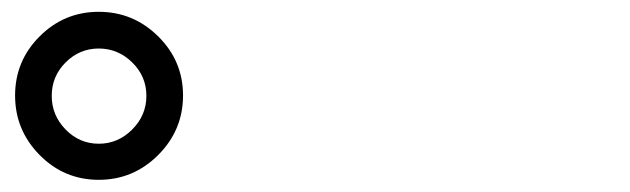

<svg xmlns="http://www.w3.org/2000/svg" viewBox="-20 -875 1040 317"><path d="M198.2 -772Q174.8 -794.9 143.1 -794.9Q111.3 -794.9 88.4 -772Q65.4 -749 65.4 -716.8Q65.4 -684.6 88.4 -661.1Q111.3 -637.7 143.1 -637.7Q174.8 -637.7 198.2 -661.1Q221.7 -684.6 221.7 -716.8Q221.7 -749 198.2 -772ZM241.2 -619.1Q200.2 -578.1 143.1 -578.1Q85.9 -578.1 45.4 -619.1Q4.9 -660.2 4.9 -717.3Q4.9 -774.4 45.4 -814.9Q85.9 -855.5 143.1 -855.5Q200.2 -855.5 241.2 -814.9Q282.2 -774.4 282.2 -717.3Q282.2 -660.2 241.2 -619.1Z"/></svg>

Font: Rounded-X Mgen+ 1m regular
Style: Regular
Weight: 400
Designer: [Source Han Sans]
Ryoko NISHIZUKA  (kana & ideographs); Paul D. Hunt (Latin, Greek & Cyrillic); Wenlong ZHANG  (bopomofo
Version: Version 1.059.20150602